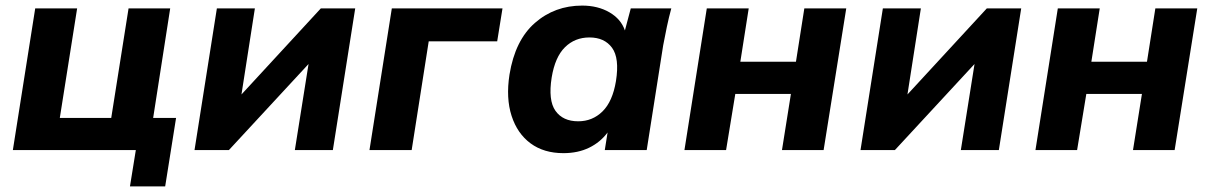

<svg xmlns="http://www.w3.org/2000/svg" viewBox="-20 -537 4329 687"><path d="M445 130 466 0H26L106 -507H256L194 -115H378L440 -507H589L528 -115H610L571 130Z M676 0 756 -507H892L844 -199L1128 -507H1251L1171 0H1035L1084 -308L799 0Z M1302 0 1382 -507H1778L1759 -389H1514L1453 0Z M1790 0ZM1996 11Q1926 11 1878.5 -24Q1831 -59 1810.5 -122.5Q1790 -186 1803 -270Q1823 -393 1894 -455Q1965 -517 2063 -517Q2119 -517 2160.5 -493Q2202 -469 2216 -428L2237 -507H2382Q2373 -474 2366 -440.5Q2359 -407 2353 -375L2294 0H2144L2154 -63Q2128 -28 2088 -8.5Q2048 11 1996 11ZM2049 -103Q2100 -103 2136 -138.5Q2172 -174 2184 -247Q2197 -329 2170 -366Q2143 -403 2089 -403Q2037 -403 2001.5 -368Q1966 -333 1954 -260Q1941 -178 1967.5 -140.5Q1994 -103 2049 -103Z M2429 0 2509 -507H2659L2629 -316H2828L2858 -507H3008L2927 0H2778L2810 -201H2611L2578 0Z M3059 0 3139 -507H3275L3227 -199L3511 -507H3634L3554 0H3418L3467 -308L3182 0Z M3685 0 3765 -507H3915L3885 -316H4084L4114 -507H4264L4183 0H4034L4066 -201H3867L3834 0Z"/></svg>

Font: Winston
Style: Bold Italic
Weight: 700
Italic angle: -9°
Designer: Original fonts by Vernon Adams / Changes by Cristiano Sobral
Foundry: Original fonts by Vernon Adams / Changes by Cristiano Sobral
Version: Version 2.503;July 17, 2020;FontCreator 13.0.0.2655 64-bit